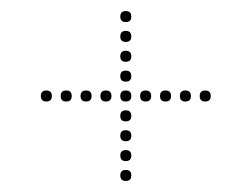

<svg xmlns="http://www.w3.org/2000/svg" viewBox="-20 -529 455 348"><path d="M208 -345Q198 -345 198 -355Q198 -365 208 -365Q218 -365 218 -355Q218 -345 208 -345ZM244 -345Q234 -345 234 -355Q234 -365 244 -365Q254 -365 254 -355Q254 -345 244 -345ZM280 -345Q270 -345 270 -355Q270 -365 280 -365Q290 -365 290 -355Q290 -345 280 -345ZM316 -345Q306 -345 306 -355Q306 -365 316 -365Q326 -365 326 -355Q326 -345 316 -345ZM352 -345Q342 -345 342 -355Q342 -365 352 -365Q362 -365 362 -355Q362 -345 352 -345ZM172 -345Q162 -345 162 -355Q162 -365 172 -365Q182 -365 182 -355Q182 -345 172 -345ZM136 -345Q126 -345 126 -355Q126 -365 136 -365Q146 -365 146 -355Q146 -345 136 -345ZM100 -345Q90 -345 90 -355Q90 -365 100 -365Q110 -365 110 -355Q110 -345 100 -345ZM64 -345Q54 -345 54 -355Q54 -365 64 -365Q74 -365 74 -355Q74 -345 64 -345ZM208 -381Q198 -381 198 -391Q198 -401 208 -401Q218 -401 218 -391Q218 -381 208 -381ZM208 -417Q198 -417 198 -427Q198 -437 208 -437Q218 -437 218 -427Q218 -417 208 -417ZM208 -453Q198 -453 198 -463Q198 -473 208 -473Q218 -473 218 -463Q218 -453 208 -453ZM208 -489Q198 -489 198 -499Q198 -509 208 -509Q218 -509 218 -499Q218 -489 208 -489ZM208 -201Q198 -201 198 -211Q198 -221 208 -221Q218 -221 218 -211Q218 -201 208 -201ZM208 -237Q198 -237 198 -247Q198 -257 208 -257Q218 -257 218 -247Q218 -237 208 -237ZM208 -273Q198 -273 198 -283Q198 -293 208 -293Q218 -293 218 -283Q218 -273 208 -273ZM208 -309Q198 -309 198 -319Q198 -329 208 -329Q218 -329 218 -319Q218 -309 208 -309Z"/></svg>

Font: Raleway Dots
Style: Regular
Weight: 400
Designer: Matt McInerney, Pablo Impallari, Rodrigo Fuenzalida, Brenda Gallo
Foundry: Matt McInerney, Pablo Impallari, Rodrigo Fuenzalida, Brenda Gallo
Version: Version 1.000